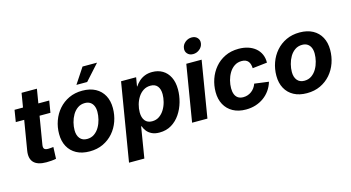

<svg xmlns="http://www.w3.org/2000/svg" viewBox="-97 -1156 3218 1760"><g transform="rotate(-15 1511.5 -276.5)"><path d="M382.8 -535.6 364.3 -423.8H35.6L53.7 -535.6ZM156.2 -669.4H301.8L217.3 -159.7Q212.9 -133.3 222.4 -121.8Q231.9 -110.4 259.3 -110.4Q269 -110.4 284.9 -111.8Q300.8 -113.3 309.1 -114.3L304.7 -3.4Q283.7 1 259.5 2.9Q235.4 4.9 212.4 4.9Q128.9 4.9 93 -32.7Q57.1 -70.3 68.8 -143.6Z M622.1 11.2Q549.3 11.2 497.6 -16.8Q445.8 -44.9 418.2 -95.7Q390.6 -146.5 390.6 -214.8Q390.6 -280.3 411.9 -339.6Q433.1 -398.9 473.4 -445.1Q513.7 -491.2 570.3 -517.8Q627 -544.4 697.8 -544.4Q770.5 -544.4 822.3 -516.4Q874 -488.3 901.4 -437.5Q928.7 -386.7 928.7 -318.4Q928.7 -253.4 908 -194.1Q887.2 -134.8 847.2 -88.6Q807.1 -42.5 750.5 -15.6Q693.8 11.2 622.1 11.2ZM627.9 -105Q667.5 -105 696.8 -125.5Q726.1 -146 745.1 -178.7Q764.2 -211.4 773.4 -249.3Q782.7 -287.1 782.7 -321.3Q782.7 -354.5 772.2 -378.4Q761.7 -402.3 741.5 -415.5Q721.2 -428.7 691.9 -428.7Q652.3 -428.7 623 -408.2Q593.8 -387.7 574.7 -355.2Q555.7 -322.8 546.1 -284.9Q536.6 -247.1 536.6 -211.9Q536.6 -163.1 560.3 -134Q584 -105 627.9 -105ZM660.6 -609.4 758.3 -757.3H896L762.7 -609.4Z M941.9 204.1 1064.5 -535.6H1207.5L1193.4 -451.7H1196.3Q1211.9 -476.1 1235.1 -497.3Q1258.3 -518.6 1289.6 -531.2Q1320.8 -543.9 1360.8 -543.9Q1416.5 -543.9 1458.7 -518.8Q1501 -493.7 1525.1 -445.6Q1549.3 -397.5 1549.3 -328.6Q1549.3 -270 1532.5 -210.2Q1515.6 -150.4 1482.4 -100.6Q1449.2 -50.8 1399.7 -20.5Q1350.1 9.8 1284.2 9.8Q1241.2 9.8 1212.2 -4.6Q1183.1 -19 1165.5 -41.5Q1147.9 -64 1140.1 -88.4H1135.3L1087.4 204.1ZM1245.6 -107.4Q1285.2 -107.4 1314.5 -127.9Q1343.8 -148.4 1363.3 -180.9Q1382.8 -213.4 1392.3 -250.7Q1401.9 -288.1 1401.9 -322.3Q1401.9 -371.1 1379.9 -398.9Q1357.9 -426.8 1314 -426.8Q1275.4 -426.8 1245.8 -407.7Q1216.3 -388.7 1196.3 -357.4Q1176.3 -326.2 1166 -289.1Q1155.8 -252 1155.8 -215.3Q1155.8 -165.5 1178.7 -136.5Q1201.7 -107.4 1245.6 -107.4Z M1595.2 0 1683.6 -535.6H1829.1L1740.7 0ZM1767.6 -605Q1733.9 -605 1714.1 -627Q1694.3 -648.9 1699.7 -680.7Q1704.6 -712.9 1731.9 -734.6Q1759.3 -756.3 1793 -756.3Q1827.1 -756.3 1846.9 -734.4Q1866.7 -712.4 1861.3 -680.7Q1856.4 -648.9 1829.1 -627Q1801.8 -605 1767.6 -605Z M2105.5 11.2Q2034.2 11.2 1982.7 -17.1Q1931.2 -45.4 1903.6 -96.2Q1876 -147 1876 -215.3Q1876 -278.3 1896.2 -337.2Q1916.5 -396 1955.6 -442.6Q1994.6 -489.3 2051.5 -516.8Q2108.4 -544.4 2181.6 -544.4Q2231 -544.4 2271.5 -531Q2312 -517.6 2341.3 -492.7Q2370.6 -467.8 2386 -432.6Q2401.4 -397.5 2400.4 -354.5L2261.2 -338.9Q2260.3 -358.9 2255.6 -375.5Q2251 -392.1 2241.2 -404.1Q2231.4 -416 2216.3 -422.4Q2201.2 -428.7 2180.2 -428.7Q2140.1 -428.7 2110.4 -408.7Q2080.6 -388.7 2061 -356.2Q2041.5 -323.7 2031.7 -285.9Q2022 -248 2022 -211.9Q2022 -179.2 2031.5 -155Q2041 -130.9 2060.5 -117.7Q2080.1 -104.5 2110.4 -104.5Q2132.8 -104.5 2152.6 -111.3Q2172.4 -118.2 2189 -130.6Q2205.6 -143.1 2218 -160.4Q2230.5 -177.7 2237.8 -198.7L2373 -180.7Q2359.9 -136.7 2335 -101.6Q2310.1 -66.4 2275.4 -41.3Q2240.7 -16.1 2197.8 -2.4Q2154.8 11.2 2105.5 11.2Z M2684.1 11.2Q2611.3 11.2 2559.6 -16.8Q2507.8 -44.9 2480.2 -95.7Q2452.6 -146.5 2452.6 -214.8Q2452.6 -280.3 2473.9 -339.6Q2495.1 -398.9 2535.4 -445.1Q2575.7 -491.2 2632.3 -517.8Q2689 -544.4 2759.8 -544.4Q2832.5 -544.4 2884.3 -516.4Q2936 -488.3 2963.4 -437.5Q2990.7 -386.7 2990.7 -318.4Q2990.7 -253.4 2970 -194.1Q2949.2 -134.8 2909.2 -88.6Q2869.1 -42.5 2812.5 -15.6Q2755.9 11.2 2684.1 11.2ZM2689.9 -105Q2729.5 -105 2758.8 -125.5Q2788.1 -146 2807.1 -178.7Q2826.2 -211.4 2835.4 -249.3Q2844.7 -287.1 2844.7 -321.3Q2844.7 -354.5 2834.2 -378.4Q2823.7 -402.3 2803.5 -415.5Q2783.2 -428.7 2753.9 -428.7Q2714.4 -428.7 2685.1 -408.2Q2655.8 -387.7 2636.7 -355.2Q2617.7 -322.8 2608.2 -284.9Q2598.6 -247.1 2598.6 -211.9Q2598.6 -163.1 2622.3 -134Q2646 -105 2689.9 -105Z"/></g></svg>

Font: Inter 20pt
Style: Bold Italic
Weight: 700
Italic angle: -9.3988°
Version: Version 4.001;git-66647c0bb